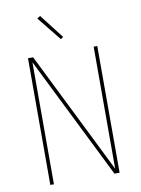

<svg xmlns="http://www.w3.org/2000/svg" viewBox="-102 -1029 804 1097"><g transform="rotate(-10 300.0 -480.5)"><path d="M99 0V-735H129L480 -27V-735H501V0H471L120 -708V0ZM303 -810 191 -949 209 -961 318 -820Z"/></g></svg>

Font: Zed Sans Thin Extended
Style: Regular
Weight: 100
Width: 7
Designer: Belleve Invis
Foundry: Belleve Invis
Version: Version 1.0.0; ttfautohint (v1.8.4)